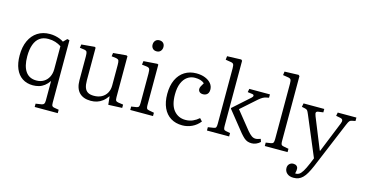

<svg xmlns="http://www.w3.org/2000/svg" viewBox="-95 -1217 3616 1898"><g transform="rotate(15 1713.0 -268.0)"><path d="M326 216V182L385 173Q402 170 409 160Q416 150 416 126V-71L415 -73Q394 -42 368.5 -22.5Q343 -3 313.5 5.5Q284 14 252 14Q189 14 143.5 -16Q98 -46 74 -103Q50 -160 50 -239Q50 -326 79 -389Q108 -452 161 -486Q214 -520 286 -520Q314 -520 339 -515Q364 -510 386.5 -501.5Q409 -493 428 -480L464 -516L487 -510V128Q487 154 493.5 162.5Q500 171 515 173L562 181V216ZM273 -41Q316 -41 348 -60.5Q380 -80 398 -115Q416 -150 416 -195V-430Q389 -448 356 -458.5Q323 -469 283 -469Q231 -469 196 -444Q161 -419 143 -369.5Q125 -320 125 -249Q125 -148 162.5 -94.5Q200 -41 273 -41Z M844 14Q767 14 726 -28.5Q685 -71 685 -155V-397Q685 -429 680 -442Q675 -455 651 -459L606 -465L611 -500L745 -512L756 -506V-172Q756 -126 766.5 -97.5Q777 -69 800 -55.5Q823 -42 861 -42Q907 -42 940.5 -60Q974 -78 992.5 -111Q1011 -144 1011 -187V-397Q1011 -429 1006 -442Q1001 -455 977 -459L931 -465L936 -500L1070 -512L1082 -506V-87Q1082 -61 1088.5 -52Q1095 -43 1114 -40L1164 -33V1L1023 7L1014 -77H1012Q989 -44 962.5 -24Q936 -4 907 5Q878 14 844 14Z M1246 0V-35L1298 -43Q1315 -46 1321 -55.5Q1327 -65 1327 -93V-394Q1327 -430 1320.5 -442Q1314 -454 1292 -457L1242 -463L1247 -500L1387 -510L1398 -505V-89Q1398 -68 1403 -57.5Q1408 -47 1426 -44L1479 -34V0ZM1347 -627Q1321 -627 1306.5 -642.5Q1292 -658 1292 -682Q1292 -707 1307 -723.5Q1322 -740 1347 -740Q1373 -740 1387.5 -725Q1402 -710 1402 -685Q1402 -661 1387.5 -644Q1373 -627 1347 -627Z M1781 14Q1712 14 1662 -17Q1612 -48 1585 -107Q1558 -166 1558 -248Q1558 -334 1586.5 -394.5Q1615 -455 1666.5 -487Q1718 -519 1786 -519Q1836 -519 1875 -503.5Q1914 -488 1936.5 -461Q1959 -434 1959 -398Q1959 -377 1951.5 -363.5Q1944 -350 1930.5 -343Q1917 -336 1901 -336Q1876 -336 1863.5 -348Q1851 -360 1851 -378Q1851 -390 1858 -404.5Q1865 -419 1880 -443Q1862 -459 1838.5 -466Q1815 -473 1783 -473Q1740 -473 1706 -449Q1672 -425 1652.5 -378.5Q1633 -332 1633 -263Q1633 -154 1678.5 -100Q1724 -46 1797 -46Q1838 -46 1872 -61Q1906 -76 1934 -101L1960 -73Q1926 -30 1879 -8Q1832 14 1781 14Z M2489 8Q2466 8 2447 1.5Q2428 -5 2410 -21Q2392 -37 2370 -63L2204 -270V-277L2373 -428Q2387 -440 2386.5 -451.5Q2386 -463 2368 -465L2322 -471L2329 -506H2540V-472L2515 -467Q2495 -463 2479.5 -454.5Q2464 -446 2441 -427L2282 -286L2431 -101Q2454 -74 2473.5 -60Q2493 -46 2515 -46Q2526 -46 2539 -49.5Q2552 -53 2566 -58L2576 -29Q2557 -11 2534.5 -1.5Q2512 8 2489 8ZM2031 0V-34L2088 -43Q2106 -45 2111.5 -55Q2117 -65 2117 -92V-660Q2117 -691 2110 -702Q2103 -713 2079 -716L2029 -724L2033 -761L2177 -766L2188 -756V-89Q2188 -65 2193 -55.5Q2198 -46 2214 -43L2258 -35V0Z M2623 0V-35L2675 -43Q2692 -46 2698 -55.5Q2704 -65 2704 -93V-659Q2704 -691 2697 -702Q2690 -713 2666 -716L2616 -724L2621 -761L2764 -766L2775 -756V-89Q2775 -68 2780 -57.5Q2785 -47 2803 -44L2856 -34V0Z M2976 230Q2935 230 2910.5 208.5Q2886 187 2886 153Q2886 128 2902 112Q2918 96 2942 96Q2963 96 2975.5 106.5Q2988 117 2989 133Q2990 139 2989 151.5Q2988 164 2983 184Q3005 186 3022.5 175.5Q3040 165 3058.5 135Q3077 105 3101 48L3124 -8L2954 -412Q2942 -441 2935 -449.5Q2928 -458 2911 -462L2877 -469L2884 -506H3096V-471L3050 -465Q3030 -463 3025 -452.5Q3020 -442 3031 -415L3160 -96H3164L3291 -410Q3300 -431 3296 -445Q3292 -459 3268 -463L3227 -471L3234 -506H3425V-471L3390 -464Q3375 -461 3366.5 -452.5Q3358 -444 3344 -410L3145 67Q3125 113 3107 144Q3089 175 3069.5 194Q3050 213 3027.5 221.5Q3005 230 2976 230Z"/></g></svg>

Font: Literata 18pt Light
Style: Regular
Weight: 300
Designer: Latin by Veronika Burian and Jose Scaglione. Greek by Irene Vlachou. Cyrillic by Vera Evstafieva.
Foundry: TypeTogether
Version: Version 3.103;gftools[0.9.29]